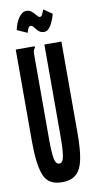

<svg xmlns="http://www.w3.org/2000/svg" viewBox="-91 -828 431 878"><g transform="rotate(-10 125.0 -389.0)"><path d="M126 11Q60 12 40 -39Q20 -90 20 -195V-623H108V-616Q102 -610 100.5 -603Q99 -596 99 -579V-194Q99 -129 104.5 -102Q110 -75 126 -75Q143 -75 148 -106.5Q153 -138 153 -197V-623H232V-198Q232 -121 222.5 -75.5Q213 -30 189.5 -9.5Q166 11 126 11ZM176 -782 215 -755Q208 -727 194.5 -703.5Q181 -680 162 -680Q147 -680 137 -689.5Q127 -699 120 -708.5Q113 -718 107 -718Q99 -718 95 -710.5Q91 -703 87 -689L40 -710Q47 -744 63 -766.5Q79 -789 98 -789Q113 -789 123.5 -779.5Q134 -770 141.5 -760.5Q149 -751 155 -751Q163 -751 167 -761.5Q171 -772 176 -782Z"/></g></svg>

Font: Inconsolata UltraCondensed ExtraBold
Style: Regular
Weight: 800
Width: 1
Monospace: yes
Designer: Raph Levien, Cyreal, Brenton Simpson
Foundry: Raph Levien, Cyreal, Google
Version: Version 3.001; ttfautohint (v1.8.2.53-6de2)